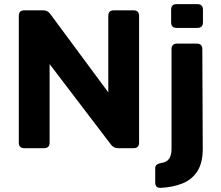

<svg xmlns="http://www.w3.org/2000/svg" viewBox="-20 -717 1068 929"><path d="M98 0Q71 0 71 -27V-640Q71 -667 98 -667H189Q210 -667 222 -651L504 -270V-640Q504 -667 531 -667H626Q653 -667 653 -640V-27Q653 0 626 0H551Q531 0 518 -16L220 -407V-27Q220 0 193 0ZM835 -582Q808 -582 808 -609V-670Q808 -697 835 -697H935Q962 -697 962 -670V-609Q962 -582 935 -582ZM758 192Q731 193 731 166V99Q731 86 737.5 80.5Q744 75 757 72Q786 69 798 51.5Q810 34 810 4V-479Q810 -506 837 -506H932Q959 -506 959 -479L961 4Q961 71 935 111.5Q909 152 863 170.5Q817 189 758 192Z"/></svg>

Font: Pitagon Sans
Style: Bold
Weight: 700
Designer: Travis Tran
Foundry: Pitagon
Version: Version 1.001; ttfautohint (v1.8.4.7-5d5b);gftools[0.9.26]